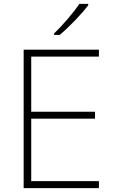

<svg xmlns="http://www.w3.org/2000/svg" viewBox="-20 -970 591 990"><path d="M435 -943V-950H389C361 -907 301 -837 259 -798V-790H288C339 -833 402 -899 435 -943ZM490 0V-36H141V-358H470V-394H141V-678H490V-714H102V0Z"/></svg>

Font: Noto Sans Sinhala ExtraLight
Style: Regular
Weight: 200
Designer: Jelle Bosma - Monotype Design Team
Foundry: Monotype Imaging Inc.
Version: Version 2.006